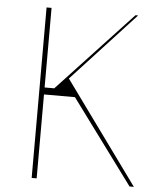

<svg xmlns="http://www.w3.org/2000/svg" viewBox="-52 -772 663 816"><g transform="rotate(5 279.0 -363.5)"><path d="M531.2 0 267 -358H134.9V0H113.6V-727.3H134.9V-387.8H176.1L492.9 -727.3H504.3L234.4 -434.7L549.7 0Z"/></g></svg>

Font: Inter Thin BETA
Style: Regular
Weight: 100
Designer: Rasmus Andersson
Foundry: rsms
Version: Version 3.011;git-f93a4a705